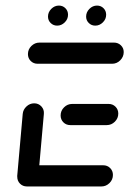

<svg xmlns="http://www.w3.org/2000/svg" viewBox="-20 -672 466 692"><path d="M41.9 -36.3 61.9 -261.5Q63.3 -277 75.4 -288.3Q87.4 -299.6 103.3 -299.6Q118.9 -299.6 129.3 -288.3Q139.6 -277 138.1 -261.5L118.1 -36.3ZM387 -41.5Q387 -24.4 374.6 -12.2Q362.2 0 345.6 0H77Q62.2 0 52.2 -10Q42.2 -20 42.2 -34.8Q42.2 -51.9 54.6 -64.1Q67 -76.3 83.3 -76.3H352.2Q367 -76.3 377 -66.3Q387 -56.3 387 -41.5ZM198.5 -255.9Q198.5 -273 210.9 -285.2Q223.3 -297.4 240 -297.4H371.5Q386.3 -297.4 396.3 -287.4Q406.3 -277.4 406.3 -262.6Q406.3 -245.6 393.9 -233.3Q381.5 -221.1 364.8 -221.1H233.3Q218.5 -221.1 208.5 -231.1Q198.5 -241.1 198.5 -255.9ZM80.7 -477Q80.7 -494.1 93.1 -506.3Q105.6 -518.5 122.2 -518.5H390.7Q405.6 -518.5 415.7 -508.7Q425.9 -498.9 425.9 -484.4Q425.9 -467.4 413.5 -454.8Q401.1 -442.2 384.1 -442.2H115.6Q100.7 -442.2 90.7 -452.2Q80.7 -462.2 80.7 -477ZM290.4 -612.2Q290.4 -628.1 302.2 -640Q314.1 -651.9 329.6 -651.9Q343.7 -651.9 353.1 -642.4Q362.6 -633 362.6 -618.9Q362.6 -603 350.7 -591.3Q338.9 -579.6 323.3 -579.6Q309.6 -579.6 300 -589.1Q290.4 -598.5 290.4 -612.2ZM153 -612.2Q153 -628.1 164.8 -640Q176.7 -651.9 192.2 -651.9Q206.3 -651.9 215.7 -642.4Q225.2 -633 225.2 -618.9Q225.2 -603 213.3 -591.3Q201.5 -579.6 185.9 -579.6Q172.2 -579.6 162.6 -589.1Q153 -598.5 153 -612.2Z"/></svg>

Font: 26F Galaxy Sans
Style: Bold Italic
Weight: 700
Italic angle: -5°
Designer: C₂₉H₂₅N₃O₅
Version: Version 1.200